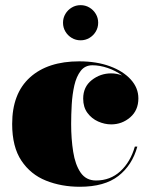

<svg xmlns="http://www.w3.org/2000/svg" viewBox="-20 -704 582 734"><path d="M220.9 -617.1Q220.9 -635.6 230 -650.8Q239.1 -666.1 254.4 -675.2Q269.6 -684.3 288.1 -684.3Q306.6 -684.3 321.8 -675.2Q337.1 -666.1 346.2 -650.8Q355.3 -635.6 355.3 -617.1Q355.3 -598.6 346.2 -583.4Q337.1 -568.1 321.8 -559Q306.6 -549.9 288.1 -549.9Q269.6 -549.9 254.4 -559Q239.1 -568.1 230 -583.4Q220.9 -598.6 220.9 -617.1ZM505 -143.5Q485.5 -72.5 432.5 -31.2Q379.5 10 285 10Q214.5 10 155.8 -13.5Q97 -37 61.8 -89.8Q26.5 -142.5 26.5 -230Q26.5 -346.5 94.5 -408Q162.5 -469.5 283 -469.5Q349 -469.5 400 -450.8Q451 -432 480 -400Q509 -368 509 -328Q509 -282.5 477.8 -255.5Q446.5 -228.5 405 -228.5Q380 -228.5 355.2 -239.5Q330.5 -250.5 314.2 -272.5Q298 -294.5 298 -327Q298 -372 330.8 -397.8Q363.5 -423.5 405 -423.5Q427 -423.5 447 -415.5Q422 -434 391.5 -444.2Q361 -454.5 333.5 -454.5Q305 -454.5 288.5 -433Q272 -411.5 264.2 -377.5Q256.5 -343.5 254.2 -304.5Q252 -265.5 252 -230Q252 -173 259.8 -123.8Q267.5 -74.5 288.2 -44.2Q309 -14 347 -14Q401.5 -14 440 -49.2Q478.5 -84.5 495.5 -143.5Z"/></svg>

Font: Bodoni* 24pt Fatface
Style: Regular
Weight: 900
Version: Version 2.3